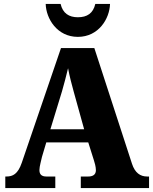

<svg xmlns="http://www.w3.org/2000/svg" viewBox="-20 -959 780 979"><path d="M377 -771C483 -771 539 -864 541 -939H466C455 -891 424 -871 377 -871C332 -871 300 -891 289 -939H213C215 -864 271 -771 377 -771ZM7 0H262V-59H216C190 -59 181 -72 181 -92C181 -111 191 -143 194 -159L216 -233H430L459 -141C462 -132 469 -109 469 -91C469 -66 450 -59 430 -59H392V0H740V-59H730C695 -59 668 -78 653 -124L461 -714H291L91 -129C71 -71 45 -59 13 -59H7ZM237 -300 296 -493C306 -528 317 -569 327 -611C335 -568 346 -528 356 -491L409 -300Z"/></svg>

Font: Noto Serif Bengali SemiCondensed Black
Style: Regular
Weight: 900
Width: 4
Designer: Juan Bruce, Universal Thirst, Indian Type Foundry and the Monotype Design Team.
Foundry: Monotype Imaging Inc.
Version: Version 2.003